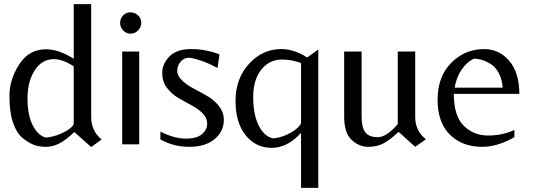

<svg xmlns="http://www.w3.org/2000/svg" viewBox="-20 -703 2594 935"><path d="M424 -134Q424 -65 475 -24L424 13L342 -60Q302 -22 270 -5Q238 12 204 12Q170 12 144 2Q118 -8 89.5 -31.5Q61 -55 43.5 -105.5Q26 -156 26 -236Q26 -316 73.5 -389.5Q121 -463 204 -463Q266 -463 339 -417V-683H424ZM339 -101V-380Q286 -415 242 -415Q184 -415 149 -360.5Q114 -306 114 -224Q114 -142 139.5 -92.5Q165 -43 203 -33Q238 -36 271.5 -50Q305 -64 322 -78.5Q339 -93 339 -101Z M575 0V-452H658V0ZM565 -591.5Q565 -613 579.5 -628Q594 -643 615.5 -643Q637 -643 652.5 -628Q668 -613 668 -592Q668 -571 652.5 -555Q637 -539 616 -539Q595 -539 580 -554.5Q565 -570 565 -591.5Z M1070 -119Q1070 -63 1025 -25.5Q980 12 902.5 12Q825 12 761 -24V-62Q829 -28 884 -28Q939 -28 964 -50Q989 -72 989 -100.5Q989 -129 966.5 -151.5Q944 -174 911.5 -191Q879 -208 847 -227Q815 -246 792.5 -276Q770 -306 770 -348.5Q770 -391 804.5 -427.5Q839 -464 911 -464Q983 -464 1049 -438L1039 -372Q965 -412 902 -422Q876 -422 859.5 -402.5Q843 -383 843 -358.5Q843 -334 866.5 -311.5Q890 -289 923.5 -271.5Q957 -254 990 -235Q1023 -216 1046.5 -186Q1070 -156 1070 -119Z M1530 212H1446V-56Q1380 17 1303 17Q1226 17 1176.5 -44Q1127 -105 1127 -212.5Q1127 -320 1192.5 -392Q1258 -464 1350 -464Q1412 -464 1476 -423L1530 -462ZM1446 -105V-395Q1439 -400 1411 -406.5Q1383 -413 1353 -413Q1291 -413 1252 -363.5Q1213 -314 1213 -230.5Q1213 -147 1239 -93.5Q1265 -40 1309 -29Q1345 -32 1378.5 -48Q1412 -64 1429 -80.5Q1446 -97 1446 -105Z M2002 -134Q2002 -65 2054 -25L2002 12L1921 -61Q1880 -22 1848 -5Q1816 12 1772.5 12Q1729 12 1692.5 -21.5Q1656 -55 1656 -137V-452H1741V-132Q1741 -84 1758.5 -59.5Q1776 -35 1819.5 -35Q1863 -35 1917 -99V-452H2002Z M2190 -246Q2190 -138 2238.5 -90.5Q2287 -43 2356.5 -43Q2426 -43 2485 -70V-35Q2403 12 2328 12Q2231 12 2171 -47Q2111 -106 2111 -218Q2111 -330 2177.5 -397Q2244 -464 2338 -464Q2411 -464 2460 -406.5Q2509 -349 2509 -246ZM2287 -417Q2252 -400 2227 -362.5Q2202 -325 2194 -276H2428Q2425 -318 2408.5 -348Q2392 -378 2369 -392Q2328 -417 2287 -417Z"/></svg>

Font: Belleza
Style: Regular
Weight: 400
Designer: Eduardo Rodriguez Tunni
Foundry: Eduardo Rodriguez Tunni
Version: Version 1.001